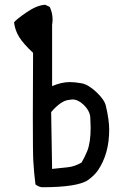

<svg xmlns="http://www.w3.org/2000/svg" viewBox="-20 -795 540 807"><path d="M156 -8Q141 -10 129 -20Q123 -67 120 -118Q118 -149 118 -306L119 -573Q78 -611 60.5 -639.5Q43 -668 39 -701Q49 -714 92 -743.5Q135 -773 170 -775L189 -766Q201 -741 201 -713Q201 -702 199 -691V-433Q238 -450 274 -450Q294 -450 322.5 -445Q351 -440 385 -408Q419 -376 425 -350Q439 -290 439 -250Q439 -148 391 -78Q376 -57 351 -39Q308 -8 156 -8ZM199 -85Q236 -89 265 -92Q294 -95 323 -112Q337 -136 347 -161Q361 -197 361 -258Q361 -273 359.5 -301Q358 -329 331 -355Q308 -377 284 -377Q281 -377 265.5 -374.5Q250 -372 232.5 -359.5Q215 -347 195 -324Z"/></svg>

Font: Xiaolai SC
Style: Regular
Weight: 400
Designer: Nozomi Seto 瀬戸のぞみ
Version: Version 3.11;December 4, 2020;FontCreator 13.0.0.2613 64-bit